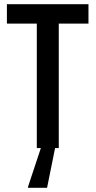

<svg xmlns="http://www.w3.org/2000/svg" viewBox="-20 -708 457 918"><path d="M156 0V-595H13V-688H403V-595H261V0ZM114 190V185L178 -8H244V-3L205 190Z"/></svg>

Font: Saira Condensed SemiBold
Style: Regular
Weight: 600
Width: 3
Designer: Hector Gatti with collaboration of the Omnibus-Type team
Foundry: Omnibus-Type
Version: Version 1.100